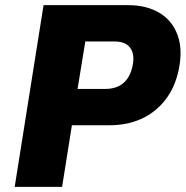

<svg xmlns="http://www.w3.org/2000/svg" viewBox="-20 -725 723 745"><path d="M37 0 149 -705H478Q548 -705 598 -675.5Q648 -646 669 -589Q690 -532 673 -452Q658 -383 619.5 -335Q581 -287 526.5 -263Q472 -239 406 -239H259L221 0ZM281 -380H389Q432 -380 458.5 -402.5Q485 -425 494 -468Q504 -513 486 -538.5Q468 -564 425 -564H311Z"/></svg>

Font: Nunito Sans 7pt SemiCondensed Black
Style: Italic
Weight: 900
Width: 4
Italic angle: -9°
Designer: Vernon Adams
Foundry: Vernon Adams
Version: Version 3.101;gftools[0.9.27]